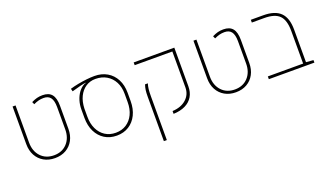

<svg xmlns="http://www.w3.org/2000/svg" viewBox="-72 -1059 2984 1750"><g transform="rotate(-20 1419.5 -184.0)"><path d="M297.4 9.8Q236.3 9.8 190.2 -16.6Q144 -43 118.4 -90.1Q92.8 -137.2 92.8 -200.2V-564.9H121.6V-205.1Q121.6 -121.1 169.9 -69.3Q218.3 -17.6 297.4 -17.6Q376 -17.6 424.3 -69.3Q472.7 -121.1 472.7 -205.1V-421.9Q472.7 -483.4 451.2 -512.5Q429.7 -541.5 384.3 -541.5Q357.9 -541.5 335.4 -535.6Q313 -529.8 285.6 -517.1L274.9 -541.5Q303.7 -555.7 328.4 -562.3Q353 -568.8 382.8 -568.8Q443.8 -568.8 472.7 -533.7Q501.5 -498.5 501.5 -423.8V-200.2Q501.5 -137.2 476.1 -90.1Q450.7 -43 404.8 -16.6Q358.9 9.8 297.4 9.8Z M897 9.8Q830.1 9.8 779.5 -22Q729 -53.7 700.9 -110.8Q672.9 -168 672.9 -244.1V-324.2Q672.9 -370.1 685.3 -410.6Q697.8 -451.2 720 -482.2Q742.2 -513.2 772 -530.3Q774.4 -531.7 780.8 -534.4Q787.1 -537.1 793 -538.1L792.5 -541Q772.9 -539.1 738 -530.5Q703.1 -522 654.8 -507.8L647.9 -534.7Q685.1 -545.9 727.3 -554Q769.5 -562 811.3 -566.7Q853 -571.3 888.2 -571.3Q958 -571.3 1010.5 -540.5Q1063 -509.8 1092 -454.1Q1121.1 -398.4 1121.1 -324.2V-244.1Q1121.1 -168 1093 -110.8Q1064.9 -53.7 1014.6 -22Q964.4 9.8 897 9.8ZM897 -18.1Q955.6 -18.1 999.5 -46.4Q1043.5 -74.7 1067.9 -125.5Q1092.3 -176.3 1092.3 -244.1V-324.2Q1092.3 -390.1 1066.7 -439.2Q1041 -488.3 994.9 -515.6Q948.7 -543 887.2 -543Q834 -543 793 -515.6Q752 -488.3 728 -439.2Q704.1 -390.1 701.7 -324.2V-244.1Q701.7 -176.3 726.1 -125.5Q750.5 -74.7 794.4 -46.4Q838.4 -18.1 897 -18.1Z M1449.2 0V-27.3Q1532.2 -31.2 1582.5 -75.9Q1632.8 -120.6 1632.8 -190.9V-538.1H1267.6V-564.9H1661.6V-190.9Q1661.6 -132.8 1636.5 -90.8Q1611.3 -48.8 1563.7 -25.6Q1516.1 -2.4 1449.2 0ZM1280.8 203.1V-226.1Q1280.8 -265.6 1284.2 -290.3Q1287.6 -314.9 1296.4 -341.8H1323.7Q1315.9 -317.4 1312.7 -290.3Q1309.6 -263.2 1309.6 -221.2V203.1Z M2051.8 9.8Q1990.7 9.8 1944.6 -16.6Q1898.4 -43 1872.8 -90.1Q1847.2 -137.2 1847.2 -200.2V-564.9H1876V-205.1Q1876 -121.1 1924.3 -69.3Q1972.7 -17.6 2051.8 -17.6Q2130.4 -17.6 2178.7 -69.3Q2227.1 -121.1 2227.1 -205.1V-421.9Q2227.1 -483.4 2205.6 -512.5Q2184.1 -541.5 2138.7 -541.5Q2112.3 -541.5 2089.8 -535.6Q2067.4 -529.8 2040 -517.1L2029.3 -541.5Q2058.1 -555.7 2082.8 -562.3Q2107.4 -568.8 2137.2 -568.8Q2198.2 -568.8 2227.1 -533.7Q2255.9 -498.5 2255.9 -423.8V-200.2Q2255.9 -137.2 2230.5 -90.1Q2205.1 -43 2159.2 -16.6Q2113.3 9.8 2051.8 9.8Z M2373 0V-26.9H2715.3L2744.1 -29.8L2814.9 -24.4V0ZM2715.3 -5.9V-343.8Q2715.3 -447.8 2671.1 -492.9Q2627 -538.1 2524.9 -538.1H2403.8V-564.9H2523.4Q2637.2 -564.9 2690.7 -511.7Q2744.1 -458.5 2744.1 -346.2V-5.9Z"/></g></svg>

Font: Heebo Thin
Style: Regular
Weight: 250
Designer: Oded Ezer
Foundry: Ezer Type House
Version: Version 3.100